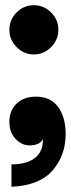

<svg xmlns="http://www.w3.org/2000/svg" viewBox="-20 -547 272 737"><path d="M16 -433Q16 -471 43.5 -499Q71 -527 110 -527Q148 -527 176 -499.5Q204 -472 204 -433Q204 -394 176 -366Q148 -338 110 -338Q72 -338 44 -366Q16 -394 16 -433ZM24 84Q73 84 103.5 66.5Q134 49 142 15Q145 3 145 -12Q136 1 123.5 6Q111 11 93 11Q63 11 39.5 -14Q16 -39 16 -79Q16 -123 44 -149.5Q72 -176 118 -176Q174 -176 203 -136.5Q232 -97 232 -32Q232 49 182 107Q132 165 24 170Z"/></svg>

Font: Open Sauce Two Black
Style: Regular
Weight: 900
Designer: Alfredo Marco Pradil
Foundry: Creative Sauce Fz LLC
Version: Version 1.477